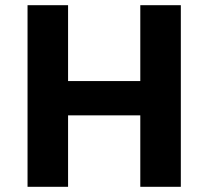

<svg xmlns="http://www.w3.org/2000/svg" viewBox="-20 -719 802 739"><path d="M520 -699H676V0H520V-275H242V0H86V-699H242V-407H520Z"/></svg>

Font: Montserrat Alternates
Style: Bold
Weight: 700
Version: Version 2.001